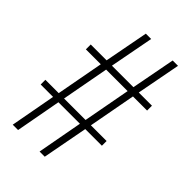

<svg xmlns="http://www.w3.org/2000/svg" viewBox="-218 -789 865 865"><g transform="rotate(45 214.5 -357.0)"><path d="M41 0 81 -217H2V-247H87L129 -473H34V-504H135L175 -714H209L169 -504H306L346 -714H380L340 -504H424V-473H334L292 -247H392V-217H286L245 0H212L252 -217H115L75 0ZM121 -247H258L300 -473H163Z"/></g></svg>

Font: Noto Serif Hebrew ExtraCondensed ExtraLight
Style: Regular
Weight: 200
Width: 2
Designer: Monotype Design Team
Foundry: Monotype Imaging Inc.
Version: Version 2.004; ttfautohint (v1.8.4.7-5d5b)